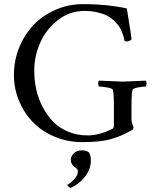

<svg xmlns="http://www.w3.org/2000/svg" viewBox="-20 -687 760 936"><path d="M47.9 -321.8Q47.9 -391.1 73.2 -454.3Q98.6 -517.6 142.8 -564.5Q187 -611.3 250.5 -639.2Q314 -667 386.2 -667Q501.5 -667 598.1 -646Q621.1 -507.8 621.1 -498Q621.6 -493.7 614 -489.3Q606.4 -484.9 599.1 -484.9Q591.3 -484.9 586.9 -487.8Q585 -498 583 -505.9Q581.1 -513.7 574.7 -530Q568.4 -546.4 560.1 -558.6Q551.8 -570.8 536.4 -585.7Q521 -600.6 502 -610.4Q482.9 -620.1 454.1 -627Q425.3 -633.8 391.1 -633.8Q320.3 -633.8 263.2 -589.8Q206.1 -545.9 176.5 -480Q147 -414.1 147 -342.8Q147 -295.4 157 -250.2Q167 -205.1 188.5 -164.3Q210 -123.5 240 -93Q270 -62.5 313.2 -44.7Q356.4 -26.9 407.2 -26.9Q464.4 -26.9 527.8 -59.1Q535.2 -62.5 535.2 -74.2V-174.8Q535.2 -231.4 529.8 -249Q527.8 -256.3 502.4 -260.7Q477.1 -265.1 461.9 -265.1Q459 -269 458.7 -279.5Q458.5 -290 461.9 -293.9Q564.5 -289.1 579.1 -289.1Q588.4 -289.1 690.9 -293.9Q694.3 -290 694.1 -279.5Q693.8 -269 690.9 -265.1Q675.8 -265.1 651.9 -260.7Q627.9 -256.3 626 -249Q621.1 -232.9 621.1 -174.8V-104Q621.1 -92.3 626 -79.8Q630.9 -67.4 630.9 -64Q630.9 -59.6 627 -55.9Q623 -52.2 610.8 -45.9Q588.9 -34.2 574 -27.6Q559.1 -21 531 -12Q502.9 -2.9 465.8 1.5Q428.7 5.9 381.8 5.9Q309.1 5.9 246.3 -20.5Q183.6 -46.9 140.4 -91.6Q97.2 -136.2 72.5 -196Q47.9 -255.9 47.9 -321.8ZM308.1 213.9Q323.2 206.5 341.6 187Q359.9 167.5 359.9 147.9Q359.9 141.1 354.5 135.7Q349.1 130.4 342.5 126.5Q335.9 122.6 330.6 113Q325.2 103.5 325.2 89.8Q325.2 77.6 338.6 61.8Q352.1 45.9 380.9 45.9Q398.4 45.9 413.1 55.2Q422.9 69.8 422.9 96.2Q422.9 138.2 393.8 174.8Q364.7 211.4 324.2 229Q318.8 227.5 313.5 222.2Q308.1 216.8 308.1 213.9Z"/></svg>

Font: Crimson
Style: Roman
Weight: 400
Version: Version 0.8